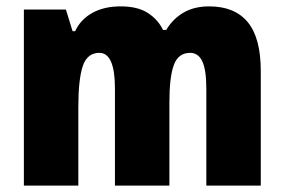

<svg xmlns="http://www.w3.org/2000/svg" viewBox="-20 -583 892 603"><path d="M637 -563Q717 -563 758 -513.5Q799 -464 799 -360V0H628V-305Q628 -363 615.5 -390Q603 -417 577 -417Q540 -417 526 -379Q512 -341 512 -262V0H341V-305Q341 -417 292 -417Q254 -417 240 -375.5Q226 -334 226 -246V0H55V-553H187L208 -485H216Q233 -522 270 -542.5Q307 -563 359 -563Q412 -563 444 -542.5Q476 -522 492 -489H502Q523 -524 556.5 -543.5Q590 -563 637 -563Z"/></svg>

Font: Noto Sans Thai Cond Blk
Style: Regular
Weight: 900
Width: 3
Designer: Monotype Design Team
Foundry: Monotype Imaging Inc.
Version: Version 2.002; ttfautohint (v1.8.4.7-5d5b)